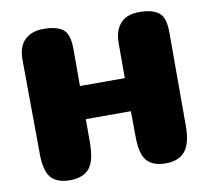

<svg xmlns="http://www.w3.org/2000/svg" viewBox="-77 -771 933 856"><g transform="rotate(-10 390.0 -342.5)"><path d="M723 -150Q723 -69 694 -34.5Q665 0 606 0Q548 0 521 -31.5Q494 -63 494 -143L493 -256H289V-150Q289 -68 261 -34Q233 0 172 0Q114 0 87 -31.5Q60 -63 60 -143L57 -565Q57 -627 88.5 -656Q120 -685 172 -685Q232 -685 260.5 -663Q289 -641 289 -574V-406H492V-565Q492 -607 507.5 -634.5Q523 -662 547.5 -673.5Q572 -685 606 -685Q664 -685 693.5 -663Q723 -641 723 -574Z"/></g></svg>

Font: Coiny
Style: Regular
Weight: 400
Version: Version 001.001